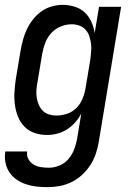

<svg xmlns="http://www.w3.org/2000/svg" viewBox="-31 -548 551 791"><path d="M165 223Q142 223 119.5 220.5Q97 218 76 211Q55 204 37 191.5Q19 179 7.5 161.5Q-4 144 -8.5 121.5Q-13 99 -9 76H81Q78 93 86 107.5Q94 122 107.5 130Q121 138 137.5 140.5Q154 143 171 143Q193 143 215 133.5Q237 124 252 106Q267 88 275 66Q283 44 287 22L304 -81Q294 -61 279 -44Q264 -27 245 -15Q226 -3 205 2.5Q184 8 163 8Q136 8 112 0Q88 -8 70.5 -25.5Q53 -43 43.5 -66.5Q34 -90 30.5 -115.5Q27 -141 28.5 -167.5Q30 -194 34 -221L54 -341Q58 -363 64 -385Q70 -407 80 -428Q90 -449 105 -468Q120 -487 139.5 -501Q159 -515 182 -521.5Q205 -528 227 -528Q252 -528 276.5 -520.5Q301 -513 318 -497Q335 -481 345 -459Q355 -437 359 -412L377 -520H468L376 36Q372 60 364 84.5Q356 109 341.5 131.5Q327 154 307 172.5Q287 191 263 202.5Q239 214 214 218.5Q189 223 165 223ZM201 -72Q223 -72 244.5 -79Q266 -86 282.5 -102Q299 -118 308 -139Q317 -160 321 -182L341 -302Q343 -318 344.5 -335Q346 -352 344 -368Q342 -384 337 -399Q332 -414 321.5 -425.5Q311 -437 296 -442.5Q281 -448 265 -448Q242 -448 219.5 -439Q197 -430 180.5 -412Q164 -394 155.5 -372Q147 -350 143 -327L123 -207Q120 -192 119 -176Q118 -160 120.5 -144.5Q123 -129 129 -115.5Q135 -102 145.5 -91.5Q156 -81 171 -76.5Q186 -72 201 -72Z"/></svg>

Font: Iosevka Term Curly Md Obl
Style: Regular
Weight: 500
Italic angle: -9°
Designer: Belleve Invis
Foundry: Belleve Invis
Version: Version 32.3.0